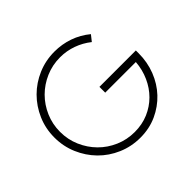

<svg xmlns="http://www.w3.org/2000/svg" viewBox="-172 -984 1197 1197"><g transform="rotate(-45 427.0 -385.5)"><path d="M439 -6Q360 -6 290.5 -36Q221 -66 170 -118Q119 -170 89.5 -239Q60 -308 60 -386Q60 -465 90 -534Q120 -603 171.5 -654.5Q223 -706 292 -735.5Q361 -765 439 -765Q505 -765 565.5 -744Q626 -723 677 -681L646 -642Q602 -677 549 -696Q496 -715 439 -715Q371 -715 311 -689Q251 -663 206.5 -618.5Q162 -574 136 -514Q110 -454 110 -386Q110 -318 136 -258Q162 -198 206.5 -153Q251 -108 311 -82Q371 -56 439 -56Q505 -56 560 -79.5Q615 -103 656 -144Q697 -185 722 -240.5Q747 -296 752 -360H482V-411H803V-386Q803 -308 776 -239Q749 -170 700.5 -118.5Q652 -67 585.5 -36.5Q519 -6 439 -6Z"/></g></svg>

Font: Leon Sans
Style: Light
Weight: 300
Designer: Jongmin Kim
Version: Version 1.2